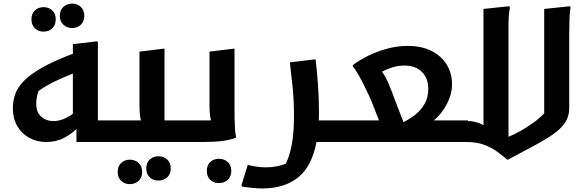

<svg xmlns="http://www.w3.org/2000/svg" viewBox="-20 -795 3232 1075"><path d="M645 0H408V-73Q383 -47 339.5 -23.5Q296 0 238 0Q186 0 143.5 -23.5Q101 -47 76.5 -89.5Q52 -132 52 -189Q52 -230 65 -267.5Q78 -305 114 -342Q150 -379 216 -416.5Q282 -454 388 -494V-548L518 -563H528V-121H665V-20ZM183 -214Q183 -166 211 -141.5Q239 -117 279 -117Q307 -117 334.5 -128Q362 -139 388 -158V-383Q334 -362 287.5 -339.5Q241 -317 196 -286Q183 -253 183 -214ZM384 -638Q355 -638 335 -656.5Q315 -675 315 -706Q315 -738 335 -756.5Q355 -775 384 -775Q413 -775 432.5 -756.5Q452 -738 452 -706Q452 -675 432.5 -656.5Q413 -638 384 -638ZM224 -618Q195 -618 175.5 -636.5Q156 -655 156 -687Q156 -719 175.5 -737Q195 -755 224 -755Q253 -755 272.5 -737Q292 -719 292 -687Q292 -655 272.5 -636.5Q253 -618 224 -618Z M645 -121H769Q761 -152 761 -202V-506L892 -522H901V-121H1038V-20L1018 0H625V-101ZM799 148Q799 116 818.5 98Q838 80 867 80Q896 80 916 98Q936 116 936 148Q936 180 916 198Q896 216 867 216Q838 216 818.5 198Q799 180 799 148ZM639 168Q639 136 658.5 117.5Q678 99 707 99Q736 99 756 117.5Q776 136 776 168Q776 199 756 217.5Q736 236 707 236Q678 236 658.5 217.5Q639 199 639 168Z M1018 0V-101L1038 -121H1161Q1153 -153 1153 -203V-506L1284 -522H1293V-180Q1293 -160 1293.5 -132Q1294 -104 1295.5 -77Q1297 -50 1301 -32V-24Q1271 -12 1227 -6Q1183 0 1120 0ZM1138 162Q1138 130 1157.5 112Q1177 94 1206 94Q1235 94 1255 112Q1275 130 1275 162Q1275 194 1255 212Q1235 230 1206 230Q1177 230 1157.5 212Q1138 194 1138 162Z M1367 128Q1390 134 1415.5 138Q1441 142 1468 142Q1499 142 1528 136.5Q1557 131 1580 122Q1601 80 1613.5 15Q1626 -50 1626 -147Q1626 -231 1618.5 -305Q1611 -379 1603 -446L1737 -462H1747Q1755 -395 1760.5 -319Q1766 -243 1766 -156Q1766 -138 1765 -121H1909V-20L1889 0H1752Q1726 137 1649 198.5Q1572 260 1449 260Q1423 260 1396 257.5Q1369 255 1351 252Q1333 249 1333 249V239Z M1909 -121H2102L2065 -215Q2058 -234 2044.5 -263Q2031 -292 2015.5 -323Q2000 -354 1984.5 -380.5Q1969 -407 1957 -421L1955 -430Q1993 -459 2043 -483.5Q2093 -508 2149.5 -523Q2206 -538 2263 -538Q2340 -538 2395.5 -510Q2451 -482 2481 -433.5Q2511 -385 2511 -323Q2511 -268 2482 -212.5Q2453 -157 2409 -121H2600V-20L2580 0H1889V-101ZM2196 -223 2239 -111Q2275 -129 2306.5 -154Q2338 -179 2358 -214.5Q2378 -250 2378 -298Q2378 -356 2342.5 -392Q2307 -428 2245 -428Q2208 -428 2176 -417.5Q2144 -407 2119 -394Q2141 -362 2156.5 -325Q2172 -288 2196 -223Z M2576 0Q2558 0 2555 -12.5Q2552 -25 2552 -59Q2552 -93 2555 -105.5Q2558 -118 2576 -118H2587Q2617 -118 2642 -112Q2667 -106 2687 -94V-745L2831 -760L2835 -752Q2831 -734 2829 -707Q2827 -680 2827 -652Q2827 -624 2827 -604V-29Q2855 -40 2891 -60Q2927 -80 2963 -105.5Q2999 -131 3027 -160V-745L3171 -760L3175 -752Q3170 -732 3168.5 -689Q3167 -646 3167 -604V-189Q3167 -143 3144 -108.5Q3121 -74 3076.5 -43Q3032 -12 2968 22Q2904 56 2822 100Q2795 77 2763.5 54Q2732 31 2690 15.5Q2648 0 2590 0Z"/></svg>

Font: Kufam SemiBold
Style: Regular
Weight: 600
Designer: Wael Morcos, Artur Schmal
Foundry: Original Type
Version: Version 1.300; ttfautohint (v1.8.3)